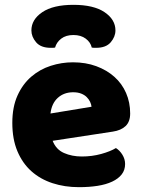

<svg xmlns="http://www.w3.org/2000/svg" viewBox="-20 -759 589 795"><path d="M198 -176Q212 -140 245 -125.5Q278 -111 319 -111Q361 -111 399 -121.5Q437 -132 460 -146Q476 -136 487 -118Q498 -100 498 -80Q498 -55 484 -37Q470 -19 444.5 -7Q419 5 384 10.5Q349 16 307 16Q248 16 197.5 -0.5Q147 -17 110 -50Q73 -83 52 -133Q31 -183 31 -250Q31 -316 52.5 -363.5Q74 -411 109.5 -441.5Q145 -472 190 -486.5Q235 -501 282 -501Q335 -501 378.5 -485Q422 -469 453.5 -441Q485 -413 502 -374Q519 -335 519 -289Q519 -255 500 -237Q481 -219 447 -214ZM283 -377Q245 -377 219.5 -354Q194 -331 189 -289L359 -317Q358 -327 353 -337.5Q348 -348 339 -357Q330 -366 316 -371.5Q302 -377 283 -377ZM284 -614Q253 -614 233.5 -599Q214 -584 208 -562Q203 -561 199 -561Q195 -561 190 -561Q149 -561 129.5 -584Q110 -607 110 -633Q110 -678 155 -708.5Q200 -739 284 -739Q368 -739 413 -708.5Q458 -678 458 -633Q458 -607 438.5 -584Q419 -561 378 -561Q373 -561 369 -561Q365 -561 360 -562Q355 -584 335 -599Q315 -614 284 -614Z"/></svg>

Font: Baloo Da 2 ExtraBold
Style: Regular
Weight: 800
Designer: Noopur Datye, Sulekha Rajkumar and Ek Type
Foundry: Ek Type
Version: Version 1.640;hotconv 1.0.111;makeotfexe 2.5.65597; ttfautoh